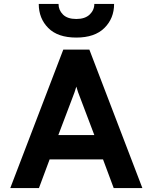

<svg xmlns="http://www.w3.org/2000/svg" viewBox="-20 -951 772 971"><path d="M366 -761Q272 -761 224 -809.5Q176 -858 176 -931H276Q276 -900 298.5 -877.5Q321 -855 366 -855Q410 -855 433.5 -877.5Q457 -900 457 -931H557Q557 -858 508 -809.5Q459 -761 366 -761ZM32 0 300 -700H432L700 0H555L501 -145H231L177 0ZM275 -268H457L388 -450Q372 -490 366 -513Q360 -490 344 -450Z"/></svg>

Font: ReCut ExtraBold
Style: Regular
Weight: 800
Designer: Giant Group (for alternate capitals set)
Version: Version 2.002;FEAKit 1.0